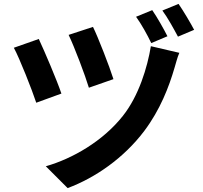

<svg xmlns="http://www.w3.org/2000/svg" viewBox="-20 -888 1040 985"><path d="M457 -750 332 -709C362 -647 417 -501 436 -438L562 -482C542 -546 482 -700 457 -750ZM754 -651C736 -542 692 -396 610 -293C508 -164 352 -74 215 -35L327 77C469 24 615 -77 720 -216C802 -325 847 -443 875 -539C882 -561 889 -592 900 -617ZM179 -688 51 -643C80 -590 145 -425 166 -361L295 -408C272 -476 209 -624 179 -688ZM761 -836 678 -802C705 -765 736 -709 756 -667L839 -702C821 -738 786 -800 761 -836ZM896 -868 813 -834C840 -798 871 -741 893 -700L976 -735C957 -771 921 -832 896 -868Z"/></svg>

Font: Source Han Sans Old Style Bold
Style: Regular
Weight: 700
Designer: Ryoko NISHIZUKA (kana & ideographs); Paul D. Hunt (Latin, Greek & Cyrillic); Wenlong ZHANG (bopomofo); Sandoll Communica
Foundry: Adobe Systems Incorporated
Version: Version 1.004;PS 1.004;hotconv 1.0.81;makeotf.lib2.5.63406